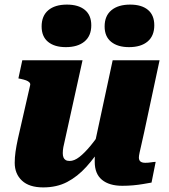

<svg xmlns="http://www.w3.org/2000/svg" viewBox="-20 -803 733 835"><path d="M263 -197Q258 -177 255.5 -163Q253 -149 253 -137Q253 -126 256 -118.5Q259 -111 265.5 -107Q272 -103 283 -103Q303 -103 325.5 -120.5Q348 -138 374 -169.5Q400 -201 427 -243L430 -177Q394 -120 355.5 -77.5Q317 -35 272 -11.5Q227 12 168 12Q107 12 75.5 -17.5Q44 -47 44 -95Q44 -118 47.5 -143Q51 -168 58 -200L111 -432Q113 -439 108 -444.5Q103 -450 93.5 -453.5Q84 -457 70 -460L60 -462L77 -541H339ZM607 -228Q600 -196 595 -174.5Q590 -153 587 -139Q584 -125 584 -118Q584 -106 591 -100.5Q598 -95 612 -95Q625 -95 637 -97Q649 -99 657 -99L639 -9Q622 -6 601.5 -2.5Q581 1 558.5 3Q536 5 512 5Q455 5 423.5 -21Q392 -47 392 -99Q392 -104 392 -110.5Q392 -117 392.5 -126.5Q393 -136 394 -147L383 -136L470 -541H674ZM266 -598Q318 -598 347.5 -622.5Q377 -647 377 -693Q377 -737 349 -760Q321 -783 271 -783Q219 -783 190 -758.5Q161 -734 161 -688Q161 -644 189 -621Q217 -598 266 -598ZM541 -598Q593 -598 622 -622.5Q651 -647 651 -693Q651 -737 623.5 -760Q596 -783 546 -783Q494 -783 464.5 -758.5Q435 -734 435 -688Q435 -644 463.5 -621Q492 -598 541 -598Z"/></svg>

Font: Roboto Serif 20pt ExtraBold
Style: Italic
Weight: 800
Italic angle: -10°
Version: Version 1.007